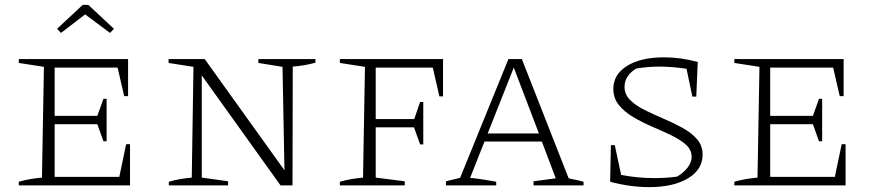

<svg xmlns="http://www.w3.org/2000/svg" viewBox="-20 -760 3587 787"><path d="M497 -169H513V0H57V-15Q81 -22 105 -26Q129 -30 152 -32L160 -486L57 -502V-518H505V-366H489L462 -483H204V-285H379L404 -355H417V-181H404L379 -251H204V-35H469ZM342 -740 447 -642 431 -625 329 -701 230 -625 214 -642 319 -740Z M1039 -518H1273V-503Q1247 -496 1225.5 -492.5Q1204 -489 1180 -487L1179 0H1130L807 -451V-32L915 -17V0H672V-15Q696 -22 719.5 -26Q743 -30 766 -32L773 -486L671 -502V-518H819L1146 -62L1138 -486L1039 -502Z M1796 -518V-365H1781L1754 -483H1520V-272H1678L1702 -342H1715V-168H1702L1677 -238H1520V-32L1639 -17V0H1373V-15Q1397 -22 1421 -26Q1445 -30 1468 -32L1476 -486L1373 -502V-518Z M2311 -29Q2322 -26 2329 -25Q2336 -24 2345 -22Q2354 -20 2372 -15V0H2167V-17L2258 -29L2201 -180H1966L1907 -31Q1937 -28 1962 -24Q1987 -20 2014 -15V0H1808V-17L1866 -31L2064 -518H2119ZM1979 -213H2189L2086 -483Z M2641 7Q2602 7 2562 1.5Q2522 -4 2481 -15L2484 -165H2500L2526 -43Q2557 -37 2591 -33.5Q2625 -30 2661 -30Q2686 -30 2709 -31.5Q2732 -33 2755 -36Q2781 -51 2798 -72.5Q2815 -94 2815 -117Q2815 -146 2791.5 -167Q2768 -188 2731.5 -205.5Q2695 -223 2654 -240.5Q2613 -258 2576.5 -279.5Q2540 -301 2517 -329Q2494 -357 2494 -396Q2494 -455 2550.5 -490Q2607 -525 2702 -525Q2770 -525 2840 -506L2834 -364H2818L2794 -478Q2735 -487 2683 -487Q2635 -487 2588 -479Q2568 -468 2554 -448.5Q2540 -429 2540 -404Q2540 -373 2563 -350Q2586 -327 2622.5 -309Q2659 -291 2700 -273.5Q2741 -256 2777.5 -236Q2814 -216 2837 -189.5Q2860 -163 2860 -126Q2860 -65 2800 -29Q2740 7 2641 7Z M3430 -169H3446V0H2990V-15Q3014 -22 3038 -26Q3062 -30 3085 -32L3093 -486L2990 -502V-518H3438V-366H3422L3395 -483H3137V-285H3312L3337 -355H3350V-181H3337L3312 -251H3137V-35H3402Z"/></svg>

Font: Piazzolla SC ExtraLight
Style: Regular
Weight: 200
Designer: Juan Pablo del Peral
Foundry: Huerta Tipografica
Version: Version 1.330